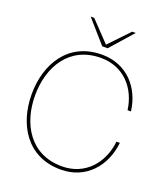

<svg xmlns="http://www.w3.org/2000/svg" viewBox="-165 -1042 1022 1169"><g transform="rotate(20 346.0 -457.0)"><path d="M365 12C530 12 633 -111 649 -264H627C612 -122 516 -9 365 -9C160 -9 65 -176 65 -360C65 -544 160 -711 365 -711C513 -711 607 -604 625 -467H647C629 -615 526 -732 365 -732C146 -732 43 -555 43 -360C43 -165 146 12 365 12ZM219 -926 347 -780H382L511 -926H488L365 -797L242 -926Z"/></g></svg>

Font: Aspekta 50
Style: Regular
Weight: 50
Designer: Ivo Dolenc
Version: Version 2.000